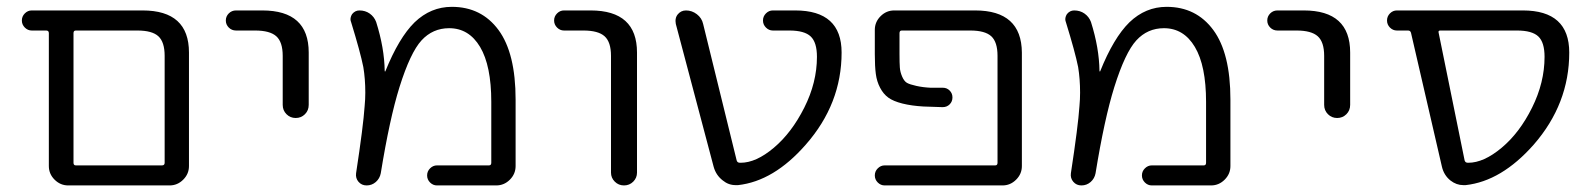

<svg xmlns="http://www.w3.org/2000/svg" viewBox="-20 -573 4724 570"><path d="M468.8 -407.2Q468.8 -448.2 450.2 -465.3Q431.6 -482.4 387.7 -482.4H205.1Q198.2 -482.4 198.2 -474.6V-89.8Q198.2 -82 205.1 -82H460.9Q468.8 -82 468.8 -89.8ZM198.2 -22.5H182.6Q159.2 -22.5 142.1 -39.6Q125 -56.6 125 -80.1V-474.6Q125 -482.4 117.2 -482.4H74.2Q62.5 -482.4 53.7 -491.2Q44.9 -500 44.9 -512.2Q44.9 -524.4 53.7 -533.2Q62.5 -542 74.2 -542H403.3Q541 -542 541 -417V-80.1Q541 -56.6 523.9 -39.6Q506.8 -22.5 483.4 -22.5Z M680.7 -482.4Q668 -482.4 659.2 -491.2Q650.4 -500 650.4 -512.2Q650.4 -524.4 659.2 -533.2Q668 -542 680.7 -542H758.8Q896.5 -542 896.5 -417V-261.7Q896.5 -245.1 885.3 -233.9Q874 -222.7 857.9 -222.7Q841.8 -222.7 830.6 -233.9Q819.3 -245.1 819.3 -261.7V-407.2Q819.3 -448.2 800.3 -465.3Q781.2 -482.4 737.3 -482.4Z M1277.3 -22.5Q1265.6 -22.5 1256.8 -31.2Q1248 -40 1248 -52.2Q1248 -64.5 1256.8 -73.2Q1265.6 -82 1277.3 -82H1431.6Q1438.5 -82 1438.5 -89.8V-270.5Q1438.5 -377.9 1405.3 -433.6Q1372.1 -489.3 1313.5 -489.3Q1264.6 -489.3 1231.4 -453.1Q1198.2 -417 1166 -314.5Q1136.7 -220.7 1110.4 -58.6Q1107.4 -43 1095.7 -32.7Q1084 -22.5 1068.4 -22.5Q1053.7 -22.5 1044.4 -33.2Q1035.2 -43.9 1037.1 -58.6Q1058.6 -199.2 1062.5 -257.8Q1064.5 -278.3 1064.5 -297.9Q1064.5 -338.9 1058.6 -374Q1049.8 -418 1022.5 -506.8Q1020.5 -511.7 1020.5 -515.6Q1020.5 -523.4 1025.4 -531.2Q1034.2 -542 1046.9 -542Q1064.5 -542 1077.6 -532.7Q1090.8 -523.4 1096.7 -507.8Q1121.1 -430.7 1122.1 -362.3Q1122.1 -361.3 1123 -360.8Q1124 -360.4 1124 -361.3Q1164.1 -460.9 1210.9 -506.8Q1258.8 -552.7 1321.3 -552.7Q1409.2 -552.7 1460 -483.9Q1510.7 -415 1510.7 -277.3V-80.1Q1510.7 -56.6 1493.7 -39.6Q1476.6 -22.5 1453.1 -22.5Z M1654.3 -482.4Q1642.6 -482.4 1633.8 -491.2Q1625 -500 1625 -512.2Q1625 -524.4 1633.8 -533.2Q1642.6 -542 1654.3 -542H1733.4Q1871.1 -542 1871.1 -417V-60.5Q1871.1 -44.9 1859.9 -33.7Q1848.6 -22.5 1832.5 -22.5Q1816.4 -22.5 1805.2 -33.7Q1793.9 -44.9 1793.9 -60.5V-407.2Q1793.9 -448.2 1774.9 -465.3Q1755.9 -482.4 1711.9 -482.4Z M2178.7 -89.8Q2224.6 -89.8 2277.3 -134.3Q2330.1 -178.7 2367.7 -253.4Q2405.3 -328.1 2405.3 -404.3Q2405.3 -447.3 2386.7 -464.8Q2368.2 -482.4 2323.2 -482.4H2274.4Q2262.7 -482.4 2253.9 -491.2Q2245.1 -500 2245.1 -512.2Q2245.1 -524.4 2253.9 -533.2Q2262.7 -542 2274.4 -542H2340.8Q2478.5 -542 2478.5 -417Q2478.5 -264.6 2372.1 -143.6Q2277.3 -35.2 2170.9 -23.4Q2167 -23.4 2164.1 -23.4Q2142.6 -23.4 2126 -37.1Q2105.5 -52.7 2098.6 -78.1L1986.3 -502Q1985.4 -506.8 1985.4 -510.7Q1985.4 -521.5 1991.2 -529.3Q2001 -542 2016.6 -542Q2034.2 -542 2048.8 -530.8Q2063.5 -519.5 2067.4 -502L2167 -96.7Q2168.9 -89.8 2176.8 -89.8Z M2875 -542Q3012.7 -542 3013.7 -417V-80.1Q3013.7 -56.6 2996.6 -39.6Q2979.5 -22.5 2956.1 -22.5H2606.4Q2594.7 -22.5 2585.9 -31.2Q2577.1 -40 2577.1 -52.2Q2577.1 -64.5 2585.9 -73.2Q2594.7 -82 2606.4 -82H2934.6Q2941.4 -82 2941.4 -89.8V-407.2Q2941.4 -448.2 2922.9 -465.3Q2904.3 -482.4 2860.4 -482.4H2657.2Q2650.4 -482.4 2650.4 -474.6V-412.1Q2650.4 -385.7 2651.4 -372.6Q2652.3 -359.4 2658.2 -345.7Q2664.1 -332 2672.4 -327.1Q2680.7 -322.3 2700.7 -317.9Q2720.7 -313.5 2743.2 -312.5Q2757.8 -312.5 2779.3 -312.5Q2791 -312.5 2799.3 -304.2Q2807.6 -295.9 2807.6 -283.7Q2807.6 -271.5 2799.3 -263.2Q2791 -254.9 2778.3 -254.9Q2746.1 -255.9 2721.7 -256.8Q2686.5 -258.8 2659.2 -265.6Q2631.8 -272.5 2617.2 -283.2Q2602.5 -293.9 2592.8 -312.5Q2583 -331.1 2580.1 -353.5Q2577.1 -376 2577.1 -412.1V-484.4Q2577.1 -507.8 2594.2 -524.9Q2611.3 -542 2634.8 -542Z M3399.4 -22.5Q3387.7 -22.5 3378.9 -31.2Q3370.1 -40 3370.1 -52.2Q3370.1 -64.5 3378.9 -73.2Q3387.7 -82 3399.4 -82H3553.7Q3560.5 -82 3560.5 -89.8V-270.5Q3560.5 -377.9 3527.3 -433.6Q3494.1 -489.3 3435.5 -489.3Q3386.7 -489.3 3353.5 -453.1Q3320.3 -417 3288.1 -314.5Q3258.8 -220.7 3232.4 -58.6Q3229.5 -43 3217.8 -32.7Q3206.1 -22.5 3190.4 -22.5Q3175.8 -22.5 3166.5 -33.2Q3157.2 -43.9 3159.2 -58.6Q3180.7 -199.2 3184.6 -257.8Q3186.5 -278.3 3186.5 -297.9Q3186.5 -338.9 3180.7 -374Q3171.9 -418 3144.5 -506.8Q3142.6 -511.7 3142.6 -515.6Q3142.6 -523.4 3147.5 -531.2Q3156.2 -542 3168.9 -542Q3186.5 -542 3199.7 -532.7Q3212.9 -523.4 3218.8 -507.8Q3243.2 -430.7 3244.1 -362.3Q3244.1 -361.3 3245.1 -360.8Q3246.1 -360.4 3246.1 -361.3Q3286.1 -460.9 3333 -506.8Q3380.9 -552.7 3443.4 -552.7Q3531.2 -552.7 3582 -483.9Q3632.8 -415 3632.8 -277.3V-80.1Q3632.8 -56.6 3615.7 -39.6Q3598.6 -22.5 3575.2 -22.5Z M3772.5 -482.4Q3759.8 -482.4 3751 -491.2Q3742.2 -500 3742.2 -512.2Q3742.2 -524.4 3751 -533.2Q3759.8 -542 3772.5 -542H3850.6Q3988.3 -542 3988.3 -417V-261.7Q3988.3 -245.1 3977.1 -233.9Q3965.8 -222.7 3949.7 -222.7Q3933.6 -222.7 3922.4 -233.9Q3911.1 -245.1 3911.1 -261.7V-407.2Q3911.1 -448.2 3892.1 -465.3Q3873 -482.4 3829.1 -482.4Z M4638.7 -417Q4638.7 -264.6 4533.2 -143.6Q4437.5 -35.2 4331.1 -23.4Q4327.1 -23.4 4324.2 -23.4Q4303.7 -23.4 4286.1 -37.1Q4266.6 -52.7 4260.7 -78.1L4168.9 -475.6Q4167 -482.4 4160.2 -482.4H4127Q4115.2 -482.4 4106.4 -491.2Q4097.7 -500 4097.7 -512.2Q4097.7 -524.4 4106.4 -533.2Q4115.2 -542 4127 -542H4501Q4638.7 -542 4638.7 -417ZM4255.9 -482.4Q4249 -482.4 4251 -475.6L4328.1 -96.7Q4330.1 -89.8 4337.9 -89.8H4338.9Q4384.8 -89.8 4438 -134.3Q4491.2 -178.7 4528.3 -253.4Q4565.4 -328.1 4565.4 -404.3Q4565.4 -447.3 4546.9 -464.8Q4528.3 -482.4 4483.4 -482.4Z"/></svg>

Font: Gen Jyuu Gothic P Normal
Style: Regular
Weight: 300
Designer: [Source Han Sans]
Ryoko NISHIZUKA  (kana & ideographs); Paul D. Hunt (Latin, Greek & Cyrillic); Wenlong ZHANG  (bopomofo
Version: Version 1.002.20150607